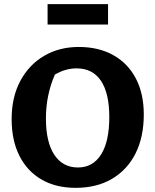

<svg xmlns="http://www.w3.org/2000/svg" viewBox="-20 -892 748 924"><path d="M344 12Q249 12 180 -28Q111 -68 73.5 -142Q36 -216 36 -319Q36 -424 77.5 -502Q119 -580 192 -623Q265 -666 359 -666Q455 -666 525.5 -626.5Q596 -587 634 -514Q672 -441 672 -341Q672 -232 632 -153Q592 -74 518.5 -31Q445 12 344 12ZM355 -86Q427 -86 466.5 -148.5Q506 -211 506 -329Q506 -443 466 -503Q426 -563 348 -563Q322 -563 295.5 -555.5Q269 -548 244 -533Q201 -434 201 -322Q201 -208 241.5 -147Q282 -86 355 -86ZM209 -774V-872H500V-774Z"/></svg>

Font: Piazzolla
Style: Bold
Weight: 700
Designer: Juan Pablo del Peral
Foundry: Huerta Tipografica
Version: Version 1.330